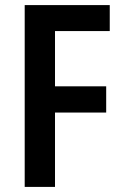

<svg xmlns="http://www.w3.org/2000/svg" viewBox="-20 -734 490 754"><path d="M196 0H77V-714H411V-612H196V-395H397V-292H196Z"/></svg>

Font: Noto Sans Sinhala Condensed SemiBold
Style: Regular
Weight: 600
Width: 3
Designer: Jelle Bosma - Monotype Design Team
Foundry: Monotype Imaging Inc.
Version: Version 2.006; ttfautohint (v1.8.4.7-5d5b)